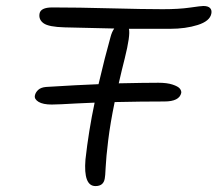

<svg xmlns="http://www.w3.org/2000/svg" viewBox="-20 -651 731 645"><path d="M300.8 -25.9Q259.8 -25.9 267.1 -115.2Q277.8 -211.4 297.9 -306.2Q269 -305.2 237.1 -303.5Q205.1 -301.8 186 -300.8Q167 -299.8 153.8 -299.8Q124.5 -299.8 109.6 -308.8Q94.7 -317.9 97.2 -330.1Q99.1 -340.3 108.2 -348.9Q117.2 -357.4 134.8 -358.9Q243.7 -365.7 311 -368.2Q333 -461.9 351.1 -525.9Q355.5 -543.5 363.8 -555.2Q266.1 -557.1 196.8 -559.1Q143.6 -560.5 126.5 -572.8Q109.4 -585 112.8 -605Q116.2 -626 155.8 -626Q242.2 -626 352.8 -623Q463.4 -620.1 526.9 -620.1Q581.1 -620.1 618.2 -625.5Q655.3 -630.9 663.1 -630.9Q679.2 -630.9 685.8 -623.8Q692.4 -616.7 689.9 -605Q685.1 -580.1 644.3 -567.1Q603.5 -554.2 550.8 -554.2H413.1Q418.5 -532.7 398.9 -454.1Q390.1 -419.9 378.9 -371.1Q466.8 -373 512.2 -373Q541 -373 559.6 -366.9Q578.1 -360.8 584 -353.5Q589.8 -346.2 588.9 -338.9Q582.5 -310.1 532.2 -310.1Q455.1 -310.1 365.2 -308.1Q350.6 -237.8 343.5 -179.7Q336.4 -121.6 335 -89.6Q333.5 -57.6 332 -51.8Q328.1 -25.9 300.8 -25.9Z"/></svg>

Font: Shantell Sans Irregular
Style: Italic
Weight: 300
Italic angle: -11.31°
Designer: Stephen Nixon, Anya Danilova, Shantell Martin
Foundry: Arrow Type
Version: Version 1.006;[9816181b4]